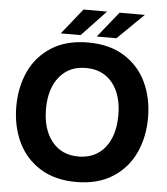

<svg xmlns="http://www.w3.org/2000/svg" viewBox="-63 -1018 948 1089"><g transform="rotate(5 411.5 -473.0)"><path d="M36 -382Q36 -492 77.5 -581.5Q119 -671 203 -724.5Q287 -778 411 -778Q534 -778 618.5 -724.5Q703 -671 744.5 -581.5Q786 -492 786 -382Q786 -272 744.5 -182Q703 -92 618.5 -38Q534 16 411 16Q288 16 203.5 -38Q119 -92 77.5 -182Q36 -272 36 -382ZM617 -382Q617 -497 562.5 -565Q508 -633 411 -633Q315 -633 260 -565Q205 -497 205 -382Q205 -267 260 -198Q315 -129 411 -129Q508 -129 562.5 -197.5Q617 -266 617 -382ZM364 -816H251L368 -962H502ZM568 -816H456L573 -962H717Z"/></g></svg>

Font: Open Sauce Sans ExtraBold
Style: Regular
Weight: 800
Designer: Alfredo Marco Pradil
Foundry: Creative Sauce Fz LLC
Version: Version 1.477